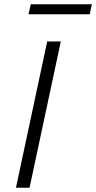

<svg xmlns="http://www.w3.org/2000/svg" viewBox="-20 -883 452 903"><path d="M55 0 202 -688H266L119 0ZM114 -816 125 -863H412L402 -816Z"/></svg>

Font: Saira Light
Style: Italic
Weight: 300
Italic angle: -12°
Designer: Hector Gatti with collaboration of the Omnibus-Type team
Foundry: Omnibus-Type
Version: Version 1.100; ttfautohint (v1.8.3)